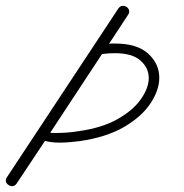

<svg xmlns="http://www.w3.org/2000/svg" viewBox="-53 -516 630 657"><path d="M-12 121Q-19 121 -26 115.5Q-33 110 -33 102Q-33 95 -29 90L352 -487Q358 -496 368 -496Q376 -496 382.5 -490.5Q389 -485 389 -477Q389 -470 385 -465L320 -366Q325 -367 330.5 -367Q336 -367 341 -367Q416 -367 454 -332.5Q492 -298 492 -250Q492 -207 461.5 -161.5Q431 -116 370.5 -81Q310 -46 219 -33Q203 -31 185.5 -29.5Q168 -28 151 -28Q121 -28 101 -34L4 112Q-2 121 -12 121ZM141 -61Q158 -61 177.5 -62.5Q197 -64 215 -67Q295 -78 348.5 -108Q402 -138 429 -176.5Q456 -215 456 -249Q456 -284 427.5 -309Q399 -334 340 -334Q317 -334 296 -331L119 -62Q124 -61 129.5 -61Q135 -61 141 -61Z"/></svg>

Font: Meow Script
Style: Regular
Weight: 400
Designer: Robert E. Leuschke
Foundry: Robert E. Leuschke
Version: Version 1.010; ttfautohint (v1.8.3)